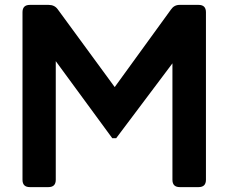

<svg xmlns="http://www.w3.org/2000/svg" viewBox="-20 -765 933 785"><path d="M102 0Q72 0 72 -30V-715Q72 -745 102 -745H179Q203 -745 216 -727L449 -409L679 -726Q692 -745 714 -745H792Q822 -745 822 -715V-30Q822 0 792 0H715Q685 0 685 -30V-506L455 -200H439L208 -515V-30Q208 0 178 0Z"/></svg>

Font: Pitagon Sans Text
Style: Bold
Weight: 700
Designer: Travis Tran
Foundry: Pitagon
Version: Version 1.001; ttfautohint (v1.8.4.7-5d5b);gftools[0.9.26]